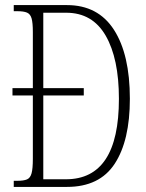

<svg xmlns="http://www.w3.org/2000/svg" viewBox="-20 -734 575 754"><path d="M34 0V-24H48Q73 -24 86 -29.5Q99 -35 104 -53.5Q109 -72 109 -110V-359H29V-388H109V-608Q109 -645 104 -662Q99 -679 86 -684.5Q73 -690 48 -690H34V-714H243Q365 -714 427.5 -617Q490 -520 490 -346Q490 -182 430.5 -91Q371 0 243 0ZM239 -30Q447 -30 447 -346Q447 -504 395 -594Q343 -684 240 -684H150V-388H309V-359H150V-30Z"/></svg>

Font: Noto Serif Bengali ExtraCondensed ExtraLight
Style: Regular
Weight: 200
Width: 2
Designer: Juan Bruce, Universal Thirst, Indian Type Foundry and the Monotype Design Team.
Foundry: Monotype Imaging Inc.
Version: Version 2.003; ttfautohint (v1.8.4.7-5d5b)